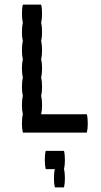

<svg xmlns="http://www.w3.org/2000/svg" viewBox="-20 -580 440 840"><path d="M364 -40Q364 -17 360 0H80Q76 -17 76 -40Q76 -64 80 -80Q76 -97 76 -120Q76 -144 80 -160Q76 -177 76 -200Q76 -224 80 -240Q76 -257 76 -280Q76 -304 80 -320Q76 -337 76 -360Q76 -384 80 -400Q76 -417 76 -440Q76 -464 80 -480Q76 -497 76 -520Q76 -544 80 -560H160Q164 -544 164 -520Q164 -497 160 -480Q164 -464 164 -440Q164 -417 160 -400Q164 -384 164 -360Q164 -337 160 -320Q164 -304 164 -280Q164 -257 160 -240Q164 -224 164 -200Q164 -177 160 -160Q164 -144 164 -120Q164 -97 160 -80H360Q364 -64 364 -40ZM260 160Q264 176 264 200Q264 223 260 240H220Q216 223 216 200Q216 176 220 160H180Q176 143 176 120Q176 96 180 80H260Q264 96 264 120Q264 143 260 160Z"/></svg>

Font: VT323
Style: Regular
Weight: 400
Monospace: yes
Designer: Peter Hull
Version: Version 2.000